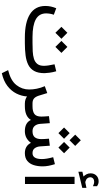

<svg xmlns="http://www.w3.org/2000/svg" viewBox="506 -1394 1152 2205"><g transform="rotate(90 1082.5 -291.0)"><path d="M476.1 0H410.2Q234.9 0 141.4 -59.3Q47.9 -118.7 47.9 -236.3Q47.9 -269 54.9 -300.3Q62 -331.5 74.2 -360.4L148.9 -332.5Q141.1 -312 137.2 -288.6Q133.3 -265.1 133.3 -243.7Q133.8 -163.1 202.1 -125.5Q270.5 -87.9 405.3 -87.9H472.7Q522.9 -87.9 569.8 -90.3Q616.7 -92.8 654.1 -104.2Q691.4 -115.7 713.4 -142.8Q735.4 -169.9 735.4 -218.8Q735.4 -262.7 717.8 -340.8L797.9 -360.4Q809.1 -323.7 814.5 -284.2Q819.8 -244.6 819.8 -226.1Q819.8 -152.3 794.7 -107.2Q769.5 -62 723.4 -39.1Q677.2 -16.1 614.3 -8.1Q551.3 0 476.1 0ZM449.7 -419.9 518.1 -488.3 586.9 -419.9 518.1 -350.6ZM287.6 -419.9 356 -488.3 424.8 -419.9 356 -350.6Z M1087.4 -25.4Q1083 38.6 1053.5 97.4Q1023.9 156.2 966.6 200.4Q909.2 244.6 820.3 264.6L784.7 192.4Q904.3 163.1 955.8 97.9Q1007.3 32.7 1007.3 -49.8Q1007.3 -91.8 998.3 -137Q989.3 -182.1 969.2 -229L1048.3 -257.3L1078.6 -158.7Q1091.3 -120.6 1111.6 -104.2Q1131.8 -87.9 1166 -87.9H1185.1V0H1171.4Q1141.1 0 1119.9 -7.8Q1098.6 -15.6 1087.4 -25.4Z M1525.9 -578.1 1590.3 -642.6 1655.3 -578.1 1590.3 -513.2ZM1609.9 -450.2 1674.3 -514.6 1739.3 -450.2 1674.3 -385.3ZM1443.8 -450.2 1508.3 -514.6 1573.2 -450.2 1508.3 -385.3ZM1738.3 -87.9Q1806.2 -87.9 1806.2 -196.3Q1806.2 -247.6 1784.7 -325.2L1864.7 -345.2Q1876.5 -308.1 1883.3 -273.2Q1890.1 -238.3 1890.1 -203.6Q1890.1 -147.9 1875.5 -101.8Q1860.8 -55.7 1827.6 -28.1Q1794.4 -0.5 1738.8 0Q1654.8 0 1620.1 -69.8Q1569.3 0 1485.8 0Q1388.7 0 1356.9 -69.8Q1316.4 0 1199.2 0H1165.5V-87.9H1200.2Q1259.8 -87.9 1289.1 -110.1Q1318.4 -132.3 1318.4 -189.9Q1318.4 -202.6 1317.1 -224.1Q1315.9 -245.6 1313.5 -276.9L1394 -286.6L1401.9 -176.3Q1404.8 -137.7 1425.8 -112.8Q1446.8 -87.9 1486.8 -87.9Q1535.2 -87.9 1556.2 -114.3Q1577.1 -140.6 1577.1 -189.9Q1577.1 -201.7 1575.9 -223.4Q1574.7 -245.1 1572.3 -276.9L1652.8 -286.6L1660.6 -176.3Q1663.1 -139.2 1681.6 -113.5Q1700.2 -87.9 1738.3 -87.9Z M2006.8 -673.3Q1991.2 -689 1980.7 -708.7Q1970.2 -728.5 1970.2 -755.4Q1970.2 -774.4 1975.8 -789.6Q1981.4 -804.7 1990.7 -815.9Q2003.4 -831.5 2021.7 -839.4Q2040 -847.2 2059.6 -847.2Q2079.6 -847.2 2091.8 -842.5Q2104 -837.9 2117.7 -829.6L2118.2 -781.7Q2091.3 -795.9 2066.4 -795.9Q2057.6 -795.9 2047.1 -793.2Q2036.6 -790.5 2028.8 -783.2Q2015.1 -771 2015.1 -749Q2015.6 -732.9 2026.6 -718.3Q2037.6 -703.6 2061.5 -696.8Q2064 -696.3 2066.4 -695.3Q2068.8 -694.3 2072.3 -694.3Q2075.2 -694.3 2077.1 -694.8L2136.7 -707V-659.2L1951.7 -614.7V-660.6ZM2010.3 -570.8H2092.8V-1.4H2010.3Z"/></g></svg>

Font: Vazir UI
Style: Regular-UI
Weight: 400
Designer: Saber Rastikerdar
Foundry: Saber Rastikerdar
Version: Version 30.1.0